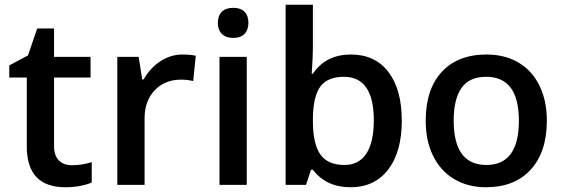

<svg xmlns="http://www.w3.org/2000/svg" viewBox="-20 -780 2377 810"><path d="M208 -164V-453H362V-540H208V-660H137L98 -546L19 -504V-453H93V-162Q93 10 256 10Q287 10 317 4.5Q347 -1 367 -10V-96Q327 -83 283 -83Q248 -83 228 -103.5Q208 -124 208 -164Z M586 -445H580L565 -540H475V0H590V-282Q590 -354 632.5 -399Q675 -444 744 -444Q771 -444 795 -438L806 -545Q781 -550 749 -550Q700 -550 656.5 -521.5Q613 -493 586 -445Z M964 -620Q995 -620 1011.5 -637Q1028 -654 1028 -683Q1028 -714 1011.5 -730.5Q995 -747 964 -747Q933 -747 916 -730.5Q899 -714 899 -683Q899 -654 916 -637Q933 -620 964 -620ZM906 -540V0H1021V-540Z M1300 -469H1295Q1300 -539 1300 -579V-760H1185V0H1271L1292 -64H1300Q1356 10 1459 10Q1560 10 1617.5 -64.5Q1675 -139 1675 -271Q1675 -403 1618.5 -476.5Q1562 -550 1461 -550Q1354 -550 1300 -469ZM1557 -272Q1557 -180 1525.5 -132Q1494 -84 1433 -84Q1363 -84 1331.5 -128.5Q1300 -173 1300 -271V-279Q1301 -374 1331.5 -415Q1362 -456 1431 -456Q1557 -456 1557 -272Z M2033 -550Q1911 -550 1843.5 -476.5Q1776 -403 1776 -271Q1776 -185 1807 -123Q1838 -59 1896 -24.5Q1954 10 2030 10Q2151 10 2219 -64.5Q2287 -139 2287 -271Q2287 -355 2256 -418.5Q2225 -482 2167.5 -516Q2110 -550 2033 -550ZM2031 -456Q2169 -456 2169 -271Q2169 -84 2032 -84Q1894 -84 1894 -271Q1894 -362 1927 -409Q1960 -456 2031 -456Z"/></svg>

Font: OpenSansMMV
Style: Semibold
Weight: 600
Designer: Steve Matteson
Foundry: Ascender Corporation
Version: Version 6.000